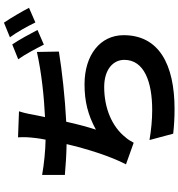

<svg xmlns="http://www.w3.org/2000/svg" viewBox="15 -882 925 996"><g transform="rotate(-90 478.0 -384.5)"><path d="M706 -656C593 -631 471 -619 368 -614L376 -652C382 -684 387 -715 398 -749L263 -754C265 -723 264 -700 259 -659C257 -645 255 -629 251 -611C194 -612 124 -619 68 -629V-511C115 -507 170 -503 228 -502C204 -400 167 -279 123 -194L235 -154C244 -170 251 -183 262 -195C318 -267 415 -307 524 -307C617 -307 665 -259 665 -203C665 -99 550 -58 405 -58C355 -58 302 -63 249 -72L282 51C326 56 369 58 409 58C643 58 793 -24 793 -206C793 -327 691 -409 538 -409C451 -409 380 -392 303 -350C317 -393 332 -449 344 -504C467 -510 610 -526 708 -542ZM668 -753C695 -716 724 -659 744 -620L820 -653C802 -688 769 -749 745 -784ZM782 -796C809 -760 839 -705 859 -664L935 -697C918 -730 882 -792 858 -827Z"/></g></svg>

Font: Kinto Sans
Style: Bold
Weight: 700
Designer: Authors: Ryoko NISHIZUKA  (kana & ideographs); Paul D. Hunt (Latin, Greek & Cyrillic); Wenlong ZHANG  (bopomofo); Sandol
Foundry: Adobe Systems Incorporated, ookami Inc.
Version: Version 0.001